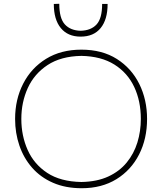

<svg xmlns="http://www.w3.org/2000/svg" viewBox="-20 -988 859 1017"><path d="M413 9Q327 9 261 -19.8Q195 -48.5 150.2 -99.5Q105.5 -150.5 82.8 -216.8Q60 -283 60 -358Q60 -461.5 102.8 -544.8Q145.5 -628 224.2 -676.5Q303 -725 411 -725Q521 -725 598.8 -675.8Q676.5 -626.5 717.8 -543.2Q759 -460 759 -358Q759 -253 716.8 -170Q674.5 -87 596.8 -39Q519 9 413 9ZM411 -24Q494 -25.5 553.5 -53Q613 -80.5 651.2 -127.2Q689.5 -174 707.8 -233.5Q726 -293 726 -358Q726 -452.5 691 -527.2Q656 -602 586 -646Q516 -690 411 -692Q302.5 -690 232 -643.5Q161.5 -597 127.2 -521.8Q93 -446.5 93 -358Q93 -269 126.5 -193.8Q160 -118.5 230.2 -72.2Q300.5 -26 411 -24ZM407 -794Q339.5 -794 302.2 -839.2Q265 -884.5 265 -967L294 -968Q294 -891 323.5 -858.8Q353 -826.5 407 -825Q462 -826.5 491.5 -858.5Q521 -890.5 521 -967H550Q550 -884.5 513 -839.2Q476 -794 407 -794Z"/></svg>

Font: Commissioner Loud Thin
Style: Regular
Weight: 100
Designer: Kostas Bartsokas
Foundry: Kostas Bartsokas
Version: Version 1.000; ttfautohint (v1.8.3)